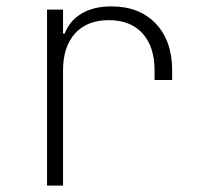

<svg xmlns="http://www.w3.org/2000/svg" viewBox="-20 -580 640 600"><path d="M518 -360V-330H463V-360Q463 -434 425.5 -475.5Q388 -517 320 -517Q252 -517 214.5 -475.5Q177 -434 177 -360V0H127V-550H177V-475H182Q198 -516 235.5 -538Q273 -560 328 -560Q416 -560 467 -506Q518 -452 518 -360Z"/></svg>

Font: JetBrains Mono Extra Light
Style: Regular
Weight: 200
Monospace: yes
Designer: Philipp Nurullin, Konstantin Bulenkov
Foundry: JetBrains
Version: 2.002